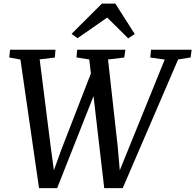

<svg xmlns="http://www.w3.org/2000/svg" viewBox="-20 -1012 1056 1038"><path d="M191 5 90.5 -690 30 -701.5 34.5 -743H280L276.5 -701L194.5 -691L254 -219.5L277.5 -45.5L255.5 -47L310.5 -200L475.5 -625.5L494 -513.5L289 5ZM543.5 5 462.5 -690.5 393.5 -701.5 397.5 -743H658L651.5 -701L564 -690.5L616.5 -218.5L631.5 -45.5L610 -48L674.5 -207L870.5 -690L792.5 -701L796.5 -743H1016L1010.5 -701.5L943 -690.5L643.5 5ZM367 -829 531 -992.5H603.5L708.5 -828L673 -804.5Q645 -832.5 616.5 -860.8Q588 -889 559.5 -917Q519.5 -889 479.5 -861.2Q439.5 -833.5 399 -805.5Z"/></svg>

Font: Merriweather 28pt
Style: Italic
Weight: 400
Italic angle: -7.8°
Version: Version 2.101